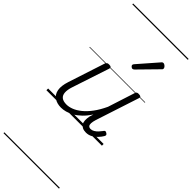

<svg xmlns="http://www.w3.org/2000/svg" viewBox="-468 -1046 1581 1581"><g transform="rotate(45 323.0 -255.0)"><path d="M186 17Q139 17 107 -4.5Q75 -26 67 -68.5Q59 -111 80 -175L184 -494Q189 -506 195.5 -510.5Q202 -515 215 -515Q232 -515 238 -509Q244 -503 240 -491L133 -167Q119 -125 121 -94.5Q123 -64 142.5 -48.5Q162 -33 200 -33Q228 -33 260.5 -45.5Q293 -58 327 -85.5Q361 -113 393.5 -156.5Q426 -200 455 -262L530 -495Q534 -508 540 -512Q546 -516 559 -516Q576 -516 582.5 -510.5Q589 -505 585 -493L461 -113Q453 -87 452 -68Q451 -49 459 -40Q467 -31 483 -31Q499 -31 515 -40.5Q531 -50 544.5 -64.5Q558 -79 568 -93Q572 -101 579 -104Q586 -107 597 -100Q608 -94 609 -86.5Q610 -79 605 -71Q593 -51 574.5 -31Q556 -11 531 3Q506 17 476 17Q452 17 435.5 9Q419 1 410 -13.5Q401 -28 400 -49Q399 -70 404 -97L415 -132Q387 -90 357 -61Q327 -32 296.5 -15Q266 2 238 9.5Q210 17 186 17ZM375 -625Q369 -625 360.5 -632Q352 -639 352 -646Q352 -650 353.5 -654Q355 -658 360 -663L503 -827Q509 -835 513.5 -837.5Q518 -840 524 -840Q530 -840 538 -835Q546 -830 551.5 -822.5Q557 -815 557 -808Q557 -803 555 -799.5Q553 -796 548 -792L393 -634Q384 -625 375 -625ZM0 490H646V500H0ZM0 -20H646V0H0ZM0 -505H646V-500H0ZM0 -1010H646V-1000H0Z"/></g></svg>

Font: Playwrite MX Guides
Style: Regular
Weight: 400
Designer: Veronika Burian, José Scaglione
Foundry: TypeTogether
Version: Version 1.003